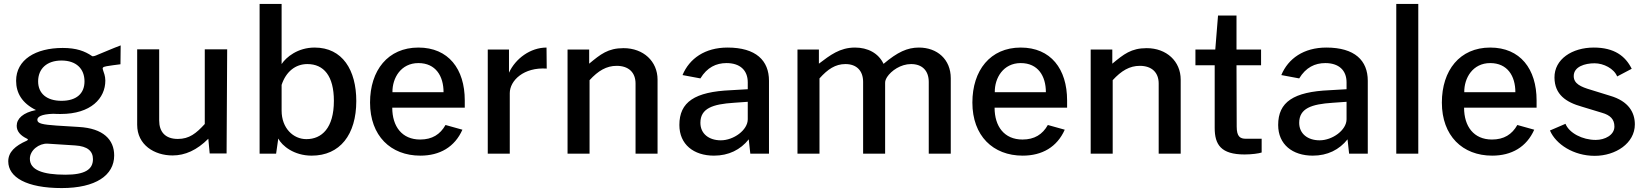

<svg xmlns="http://www.w3.org/2000/svg" viewBox="-20 -782 8369 977"><path d="M294 175C467 175 561 110 561 9C561 -71 506 -129 381 -136C333 -139 293 -141 268 -143C198 -148 170 -153 170 -172C170 -187 188 -201 251 -203C262 -202 279 -202 289 -202C443 -202 516 -282 516 -372C516 -395 508 -414 505 -423C500 -437 501 -441 522 -445C545 -449 563 -451 593 -455L594 -551C556 -537 511 -517 476 -503C468 -499 452 -493 448 -497C411 -522 369 -538 299 -538C161 -538 62 -478 62 -371C62 -309 92 -257 163 -222C97 -209 65 -178 65 -142C65 -113 85 -92 116 -77C124 -74 124 -70 116 -66C57 -40 22 -8 22 39C22 120 115 175 294 175ZM293 -269C218 -269 174 -306 174 -368C174 -432 218 -474 293 -474C368 -474 410 -432 410 -368C410 -306 369 -269 293 -269ZM313 107C195 107 132 82 132 26C132 -18 179 -53 222 -51L362 -42C426 -38 453 -13 453 28C453 81 411 107 313 107Z M858 9C922 9 982 -18 1040 -76L1047 -1H1133L1136 -531H1022V-151C978 -103 943 -75 885 -75C820 -75 790 -112 790 -169V-531H678V-147C678 -45 765 9 858 9Z M1566 10C1710 10 1793 -97 1793 -268C1793 -425 1723 -540 1581 -540C1495 -540 1436 -491 1413 -456V-762H1301V0H1385L1396 -77C1415 -40 1476 10 1566 10ZM1539 -74C1472 -74 1413 -130 1413 -219V-350C1435 -417 1483 -456 1544 -456C1628 -456 1679 -395 1679 -269C1679 -130 1617 -74 1539 -74Z M2345 -234V-271C2345 -431 2262 -540 2109 -540C1954 -540 1863 -424 1863 -260C1863 -91 1968 10 2119 10C2218 10 2294 -34 2333 -122L2247 -146C2220 -98 2179 -72 2118 -72C2025 -72 1976 -139 1976 -234ZM1977 -313C1976 -385 2020 -461 2109 -461C2197 -461 2237 -395 2237 -313Z M2574 0V-308C2574 -372 2645 -441 2762 -433L2761 -540C2679 -540 2603 -484 2570 -412V-530H2462V0Z M2980 0V-374C3024 -422 3066 -447 3118 -447C3179 -447 3214 -413 3214 -357V0H3326V-377C3326 -470 3254 -537 3153 -537C3074 -537 3036 -506 2978 -458V-530H2868V0Z M3613 10C3688 10 3748 -20 3790 -73L3798 0H3893V-371C3893 -474 3827 -540 3682 -540C3567 -540 3488 -484 3453 -400L3544 -383C3578 -439 3624 -461 3677 -461C3745 -461 3785 -425 3785 -363V-328L3699 -323C3515 -315 3437 -263 3437 -146C3437 -47 3510 10 3613 10ZM3648 -68C3588 -68 3544 -101 3544 -157C3544 -231 3607 -252 3714 -259L3785 -264V-175C3785 -120 3713 -68 3648 -68Z M4150 0V-383C4192 -430 4231 -456 4282 -456C4339 -456 4372 -422 4372 -365V0H4484V-360C4484 -371 4487 -378 4494 -390C4515 -422 4563 -456 4616 -456C4673 -456 4706 -422 4706 -365V0H4818V-384C4818 -480 4749 -540 4656 -540C4597 -540 4547 -517 4476 -457C4450 -512 4395 -540 4331 -540C4253 -540 4204 -501 4147 -458V-530H4038V0Z M5410 -234V-271C5410 -431 5327 -540 5174 -540C5019 -540 4928 -424 4928 -260C4928 -91 5033 10 5184 10C5283 10 5359 -34 5398 -122L5312 -146C5285 -98 5244 -72 5183 -72C5090 -72 5041 -139 5041 -234ZM5042 -313C5041 -385 5085 -461 5174 -461C5262 -461 5302 -395 5302 -313Z M5642 0V-374C5686 -422 5728 -447 5780 -447C5841 -447 5876 -413 5876 -357V0H5988V-377C5988 -470 5916 -537 5815 -537C5736 -537 5698 -506 5640 -458V-530H5530V0Z M6397 -530H6272V-703H6178L6164 -530H6063V-450H6161V-131C6161 -46 6193 4 6313 4C6349 4 6386 -1 6400 -6V-76H6320C6291 -76 6273 -86 6273 -138L6272 -450H6397Z M6660 10C6735 10 6795 -20 6837 -73L6845 0H6940V-371C6940 -474 6874 -540 6729 -540C6614 -540 6535 -484 6500 -400L6591 -383C6625 -439 6671 -461 6724 -461C6792 -461 6832 -425 6832 -363V-328L6746 -323C6562 -315 6484 -263 6484 -146C6484 -47 6557 10 6660 10ZM6695 -68C6635 -68 6591 -101 6591 -157C6591 -231 6654 -252 6761 -259L6832 -264V-175C6832 -120 6760 -68 6695 -68Z M7197 0V-762H7085V0Z M7799 -234V-271C7799 -431 7716 -540 7563 -540C7408 -540 7317 -424 7317 -260C7317 -91 7422 10 7573 10C7672 10 7748 -34 7787 -122L7701 -146C7674 -98 7633 -72 7572 -72C7479 -72 7430 -139 7430 -234ZM7431 -313C7430 -385 7474 -461 7563 -461C7651 -461 7691 -395 7691 -313Z M8095 11C8201 11 8299 -53 8299 -149C8299 -208 8269 -267 8172 -295L8075 -325C8024 -340 7988 -356 7988 -395C7988 -443 8045 -460 8094 -460C8140 -460 8193 -433 8209 -393L8283 -432C8251 -497 8194 -540 8090 -540C7980 -540 7889 -481 7890 -387C7891 -301 7948 -262 8030 -239L8132 -208C8174 -196 8195 -175 8195 -138C8195 -95 8147 -70 8100 -70C8032 -70 7965 -105 7946 -152L7867 -118C7897 -48 7987 11 8095 11Z"/></svg>

Font: Cheyenne Sans Medium
Style: Regular
Weight: 500
Designer: The Public Sans project authors (U.S. Web Design System), Libre Franklin designed by Pablo Impallari and Rodrigo Fuenzal
Foundry: The Cheyenne Sans Project Authors
Version: Version 2.007